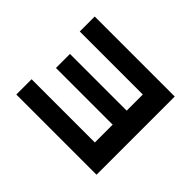

<svg xmlns="http://www.w3.org/2000/svg" viewBox="-144 -1005 1288 1288"><g transform="rotate(45 500.0 -361.0)"><path d="M115 10V-135H715V-304H177V-437H715V-590H117V-732H876V10Z"/></g></svg>

Font: Murecho
Style: Bold
Weight: 700
Designer: Neil Summerour
Foundry: Positype
Version: Version 1.010; ttfautohint (v1.8.3)